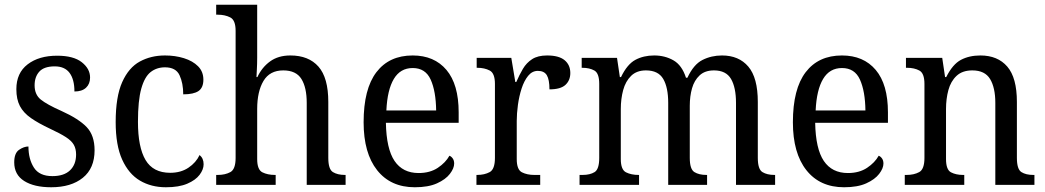

<svg xmlns="http://www.w3.org/2000/svg" viewBox="-20 -780 4409 810"><path d="M196 10Q124 10 82 -16.5Q40 -43 40 -95Q40 -134 60.5 -148Q81 -162 100 -162Q100 -109 123 -73Q146 -37 201 -37Q250 -37 275.5 -61.5Q301 -86 301 -128Q301 -152 291.5 -169Q282 -186 258 -201.5Q234 -217 191 -237Q142 -260 110.5 -282Q79 -304 64 -332.5Q49 -361 49 -404Q49 -472 96.5 -508.5Q144 -545 221 -545Q290 -545 325 -517.5Q360 -490 360 -453Q360 -426 343 -410Q326 -394 294 -394Q294 -445 273.5 -472.5Q253 -500 211 -500Q166 -500 146 -478Q126 -456 126 -420Q126 -381 152 -360Q178 -339 239 -312Q312 -279 345.5 -244Q379 -209 379 -146Q379 -70 329.5 -30Q280 10 196 10Z M680 10Q618 10 570.5 -18Q523 -46 495.5 -106.5Q468 -167 468 -265Q468 -372 495.5 -433.5Q523 -495 570 -520.5Q617 -546 676 -546Q719 -546 756 -534.5Q793 -523 815.5 -500.5Q838 -478 838 -444Q838 -410 817.5 -396Q797 -382 753 -382Q753 -429 737.5 -462.5Q722 -496 676 -496Q641 -496 615.5 -476Q590 -456 576 -406Q562 -356 562 -266Q562 -159 594 -105Q626 -51 698 -51Q743 -51 775 -72.5Q807 -94 822 -126Q839 -112 839 -87Q839 -65 822 -42.5Q805 -20 770 -5Q735 10 680 10Z M892 0V-42H899Q930 -42 952 -54Q974 -66 974 -114V-650Q974 -695 951.5 -706.5Q929 -718 899 -718H892V-760H1065V-537Q1065 -511 1063.5 -484Q1062 -457 1062 -455H1066Q1085 -496 1119.5 -521Q1154 -546 1205 -546Q1282 -546 1323.5 -499Q1365 -452 1365 -350V-114Q1365 -66 1384.5 -54Q1404 -42 1435 -42H1438V0H1274V-346Q1274 -411 1251.5 -447Q1229 -483 1175 -483Q1118 -483 1091.5 -438.5Q1065 -394 1065 -320V-109Q1065 -64 1087 -53Q1109 -42 1140 -42H1143V0Z M1730 10Q1628 10 1571 -62Q1514 -134 1514 -264Q1514 -405 1568 -475.5Q1622 -546 1721 -546Q1812 -546 1863.5 -485Q1915 -424 1915 -306V-262H1608Q1610 -152 1644.5 -101Q1679 -50 1746 -50Q1794 -50 1827 -72Q1860 -94 1876 -123Q1884 -120 1890 -111.5Q1896 -103 1896 -90Q1896 -70 1878 -46.5Q1860 -23 1823.5 -6.5Q1787 10 1730 10ZM1820 -314Q1819 -395 1797 -444Q1775 -493 1721 -493Q1669 -493 1641.5 -447Q1614 -401 1610 -314Z M1990 0V-42H1993Q2024 -42 2046 -54Q2068 -66 2068 -114V-426Q2068 -471 2046 -482.5Q2024 -494 1994 -494H1991V-536H2137L2154 -434H2158Q2171 -464 2186 -489.5Q2201 -515 2225 -530.5Q2249 -546 2288 -546Q2338 -546 2362 -526Q2386 -506 2386 -472Q2386 -441 2365.5 -422Q2345 -403 2298 -403Q2298 -444 2287 -462.5Q2276 -481 2249 -481Q2225 -481 2208 -460Q2191 -439 2180.5 -406.5Q2170 -374 2165 -337.5Q2160 -301 2160 -270V-109Q2160 -64 2182 -53Q2204 -42 2234 -42H2259V0Z M2425 0V-42H2438Q2469 -42 2488.5 -54Q2508 -66 2508 -114V-426Q2508 -471 2487.5 -482.5Q2467 -494 2437 -494H2434V-536H2583L2595 -455H2600Q2626 -509 2660.5 -527.5Q2695 -546 2740 -546Q2785 -546 2821 -525.5Q2857 -505 2874 -452H2880Q2906 -508 2943.5 -527Q2981 -546 3026 -546Q3097 -546 3137 -499Q3177 -452 3177 -350V-114Q3177 -66 3196.5 -54Q3216 -42 3247 -42H3250V0H3085V-346Q3085 -411 3064 -447Q3043 -483 2992 -483Q2954 -483 2931.5 -462Q2909 -441 2899.5 -407.5Q2890 -374 2890 -334V-114Q2890 -66 2909.5 -54Q2929 -42 2960 -42H2963V0H2799V-346Q2799 -411 2778 -447Q2757 -483 2705 -483Q2666 -483 2642.5 -460Q2619 -437 2609 -400Q2599 -363 2599 -320V-109Q2599 -64 2621 -53Q2643 -42 2674 -42H2676V0Z M3541 10Q3439 10 3382 -62Q3325 -134 3325 -264Q3325 -405 3379 -475.5Q3433 -546 3532 -546Q3623 -546 3674.5 -485Q3726 -424 3726 -306V-262H3419Q3421 -152 3455.5 -101Q3490 -50 3557 -50Q3605 -50 3638 -72Q3671 -94 3687 -123Q3695 -120 3701 -111.5Q3707 -103 3707 -90Q3707 -70 3689 -46.5Q3671 -23 3634.5 -6.5Q3598 10 3541 10ZM3631 -314Q3630 -395 3608 -444Q3586 -493 3532 -493Q3480 -493 3452.5 -447Q3425 -401 3421 -314Z M3797 0V-42H3805Q3836 -42 3858 -54Q3880 -66 3880 -114V-426Q3880 -471 3858.5 -482.5Q3837 -494 3807 -494H3802V-536H3955L3967 -455H3972Q3999 -509 4034 -527.5Q4069 -546 4116 -546Q4189 -546 4229.5 -499Q4270 -452 4270 -350V-114Q4270 -66 4289 -54Q4308 -42 4339 -42H4344V0H4179V-346Q4179 -410 4157 -446.5Q4135 -483 4082 -483Q4040 -483 4015.5 -460Q3991 -437 3981 -400Q3971 -363 3971 -320V-109Q3971 -64 3992 -53Q4013 -42 4043 -42H4048V0Z"/></svg>

Font: Noto Serif Sinhala SemiCondensed
Style: Regular
Weight: 400
Width: 4
Designer: Jelle Bosma - Monotype Design Team
Foundry: Monotype Imaging Inc.
Version: Version 2.007; ttfautohint (v1.8.4.7-5d5b)